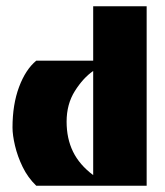

<svg xmlns="http://www.w3.org/2000/svg" viewBox="-20 -594 528 614"><path d="M96 0Q69 -26 52.5 -60Q36 -94 28 -128Q20 -162 20 -186Q20 -260 41 -316Q62 -372 96 -400H278V-574H449V0ZM278 -34V-367Q246 -345 219.5 -303Q193 -261 193 -205Q193 -151 213.5 -109Q234 -67 278 -34Z"/></svg>

Font: Tac One
Style: Regular
Weight: 400
Designer: Oluseyi Olusanya, David Udoh, Eyiyemi Adegbite, Mirko Velimirović
Version: Version 1.003; ttfautohint (v1.8.4.7-5d5b)